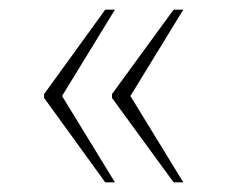

<svg xmlns="http://www.w3.org/2000/svg" viewBox="-20 -468 466 396"><path d="M338 -92H358L249 -270L358 -448H338L211 -274V-266ZM197 -92H217L108 -270L217 -448H197L71 -274V-266Z"/></svg>

Font: Noto Serif Thai SemiCondensed Thin
Style: Regular
Weight: 100
Width: 4
Designer: Monotype Design Team
Foundry: Monotype Imaging Inc.
Version: Version 2.002